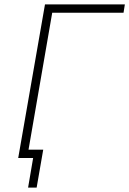

<svg xmlns="http://www.w3.org/2000/svg" viewBox="-20 -720 589 875"><path d="M63 0H131L108 135H147L177 -38H110L218 -662H543L549 -700H185Z"/></svg>

Font: Fixel Display 20240404 ExLight
Style: Italic
Weight: 200
Italic angle: -10°
Designer: AlfaBravo + MacPaw
Foundry: Kyrylo Tkachov, Marchela Mozhyna, Serhii Makarenko, Maria Weinstein, Zakhar Kryvoshyya
Version: Version 1.211;Glyphs 3.2 (3225)